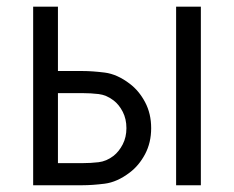

<svg xmlns="http://www.w3.org/2000/svg" viewBox="-20 -548 692 568"><path d="M224.1 0H78.1V-528.3H151.4V-337.9H224.1Q252.9 -337.9 289.8 -333.3Q326.7 -328.6 363.8 -300.3Q391.1 -279.8 409.2 -245.8Q427.2 -211.9 427.2 -168.9Q427.2 -126 409.2 -92Q391.1 -58.1 363.8 -37.6Q326.7 -9.3 289.8 -4.6Q252.9 0 224.1 0ZM574.2 0H501V-528.3H574.2ZM224.1 -272.5H151.4V-65.4H224.1Q248 -65.4 271.5 -68.1Q294.9 -70.8 315.9 -86.9Q332 -99.6 343 -120.8Q354 -142.1 354 -168.9Q354 -196.3 343 -217.5Q332 -238.8 315.9 -251Q294.9 -267.1 271.5 -269.8Q248 -272.5 224.1 -272.5Z"/></svg>

Font: Gidole
Style: Regular
Weight: 400
Version: Version 2.100; ttfautohint (v1.8.4.7-5d5b)